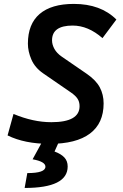

<svg xmlns="http://www.w3.org/2000/svg" viewBox="-20 -723 626 978"><path d="M232.4 9.8Q106 9.8 18.6 -33.2L48.8 -142.6Q148.9 -100.6 241.7 -100.6Q385.3 -100.6 385.3 -182.1Q385.3 -204.1 375 -220Q364.7 -235.8 341.3 -252L200.2 -349.1Q157.7 -378.4 139.9 -419.9Q122.1 -461.4 122.1 -500.5Q122.1 -600.6 181.9 -651.9Q241.7 -703.1 356 -703.1Q493.2 -703.1 572.8 -623.5L502 -528.8Q429.2 -592.8 350.1 -592.8Q245.1 -592.8 245.1 -517.6Q245.1 -495.6 257.3 -473.6Q269.5 -451.7 294.4 -434.6L420.9 -347.7Q468.8 -314.9 488.3 -278.1Q507.8 -241.2 507.8 -196.3Q507.8 -94.7 438 -42.5Q368.2 9.8 232.4 9.8ZM105.5 234.4 119.1 158.7Q211.4 158.7 211.4 126Q211.4 100.1 146 88.4L207.5 -23.9L279.3 1L257.8 48.8Q291 61 307.9 79.1Q324.7 97.2 324.7 125Q324.7 234.4 105.5 234.4Z"/></svg>

Font: Cascadia Code PL SemiBold
Style: Italic
Weight: 600
Italic angle: -10°
Monospace: yes
Designer: Aaron Bell
Foundry: Saja Typeworks
Version: Version 2404.023; ttfautohint (v1.8.4)